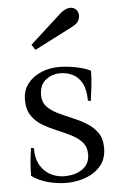

<svg xmlns="http://www.w3.org/2000/svg" viewBox="-53 -767 517 815"><g transform="rotate(-5 205.5 -359.5)"><path d="M190 -19Q239 -19 269 -41Q299 -63 299 -102Q299 -135 281 -155Q263 -175 235 -189Q207 -203 175.5 -216Q144 -229 116 -245.5Q88 -262 70 -288.5Q52 -315 52 -356Q52 -397 74.5 -425.5Q97 -454 132.5 -468.5Q168 -483 206 -483Q242 -483 281.5 -475Q321 -467 342 -455Q342 -423 338 -388Q334 -353 330 -327L318 -330Q318 -377 303 -404.5Q288 -432 263.5 -444Q239 -456 211 -456Q176 -456 149 -435Q122 -414 122 -370Q122 -340 140 -321Q158 -302 186 -288.5Q214 -275 245.5 -262Q277 -249 305 -232Q333 -215 351 -189.5Q369 -164 369 -124Q369 -79 345 -49.5Q321 -20 281.5 -5Q242 10 197 10Q160 10 119.5 -0.5Q79 -11 50 -33Q50 -65 53 -95.5Q56 -126 60 -151L72 -149Q72 -102 90 -73.5Q108 -45 135 -32Q162 -19 190 -19ZM277 -729Q293 -729 302.5 -718.5Q312 -708 312 -694Q312 -683 306 -671Q300 -659 277 -647L115 -564L100 -587L234 -709Q257 -729 277 -729Z"/></g></svg>

Font: Gilda Display
Style: Regular
Weight: 400
Designer: Eduardo Rodriguez Tunni
Foundry: Eduardo Rodriguez Tunni
Version: Version 1.002; ttfautohint (v1.8.4.7-5d5b);gftools[0.9.22]